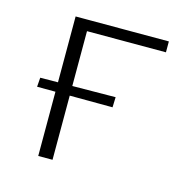

<svg xmlns="http://www.w3.org/2000/svg" viewBox="-71 -477 527 545"><g transform="rotate(15 192.5 -205.0)"><path d="M87 0V-410H129V0ZM109 -378V-410H361V-378ZM255 -188 33 -189 35 -216 256 -218Z"/></g></svg>

Font: Ysabeau ExtraLight
Style: Regular
Weight: 250
Designer: Christian Thalmann (Catharsis Fonts)
Version: Version 2.002